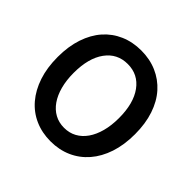

<svg xmlns="http://www.w3.org/2000/svg" viewBox="-169 -833 1013 1013"><g transform="rotate(45 337.0 -327.0)"><path d="M337 12Q273 12 220 -11.5Q167 -35 129 -79.5Q91 -124 70 -187Q49 -250 49 -330Q49 -409 70 -471.5Q91 -534 129 -577Q167 -620 220 -643Q273 -666 337 -666Q401 -666 454 -643Q507 -620 545.5 -577Q584 -534 605 -471.5Q626 -409 626 -330Q626 -250 605 -187Q584 -124 545.5 -79.5Q507 -35 454 -11.5Q401 12 337 12ZM337 -89Q376 -89 407 -106Q438 -123 460 -154.5Q482 -186 494 -230.5Q506 -275 506 -330Q506 -440 460.5 -502.5Q415 -565 337 -565Q259 -565 213.5 -502.5Q168 -440 168 -330Q168 -275 180 -230.5Q192 -186 214 -154.5Q236 -123 267 -106Q298 -89 337 -89Z"/></g></svg>

Font: Processing Sans Pro Semibold
Style: Regular
Weight: 600
Designer: Paul D. Hunt
Foundry: Adobe Systems Incorporated
Version: Version 2.020;PS 2.000;hotconv 1.0.86;makeotf.lib2.5.63406